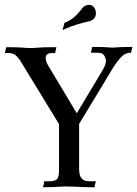

<svg xmlns="http://www.w3.org/2000/svg" viewBox="-28 -772 566 793"><path d="M362.8 1.5Q324.7 1.5 277.8 -1Q262.2 -2 243.7 -2Q230.5 -2 219.7 -1Q186.5 1.5 149.4 1.5Q153.8 -10.7 154.8 -23.4H174.3Q196.8 -23.4 206.3 -31Q215.8 -38.6 215.8 -68.8V-259.3L54.2 -523.9Q41.5 -541 32 -546.9Q22.5 -552.7 9.3 -552.7H-7.8L-2.4 -577.1Q31.2 -577.1 62 -575.7Q75.7 -573.7 99.1 -573.7Q114.7 -573.7 126.5 -575Q138.2 -576.2 155.8 -576.7Q173.3 -577.1 205.1 -577.1L199.7 -552.7H186Q160.6 -552.7 160.6 -531.7Q160.6 -517.6 172.4 -499L289.1 -304.2L397.5 -484.9Q409.7 -506.3 409.7 -521.5Q409.7 -529.3 403.1 -541.7Q396.5 -554.2 376 -554.2H347.2Q349.1 -561 350.3 -566.7Q351.6 -572.3 353 -578.1Q409.7 -578.1 421.9 -576.2Q430.7 -575.2 438.5 -575.2Q445.3 -575.2 451.2 -576.2Q472.7 -578.1 518.6 -578.1L513.2 -554.2Q492.7 -554.2 479.5 -543Q457.5 -523.9 428.2 -474.6Q426.3 -470.2 298.8 -260.3V-74.7Q298.8 -51.8 305.2 -41Q315.4 -23.4 340.3 -23.4H368.2Q362.8 -7.8 362.8 1.5ZM230 -647.9 238.3 -677.7Q244.1 -680.2 244.6 -680.4Q245.1 -680.7 246.1 -680.7Q271.5 -692.4 289.8 -712.2Q308.1 -731.9 313 -739.7Q314 -740.2 314 -740.7Q316.9 -745.1 327.1 -749.5Q333 -752 338.4 -752Q358.9 -752 366.2 -730Q368.2 -723.6 368.2 -717.3Q368.2 -695.8 348.6 -687L344.2 -685.1Q284.2 -671.9 242.2 -653.3Z"/></svg>

Font: Quaaykop
Style: Regular
Weight: 400
Designer: Tup Wanders
Foundry: Free font, DO NOT SELL
Version: Version 1.00;July 31, 2023;FontCreator 11.5.0.2430 64-bit